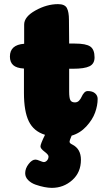

<svg xmlns="http://www.w3.org/2000/svg" viewBox="-20 -664 541 930"><path d="M330 36Q372 57 372 110Q372 171 330 208.5Q288 246 231 246Q215 246 194.5 242Q174 238 152.5 230.5Q131 223 116.5 208.5Q102 194 102 175Q102 152 118.5 130.5Q135 109 152 109Q159 109 173 115Q187 121 192 121Q201 121 208 113Q215 105 215 94Q215 85 195.5 70.5Q176 56 176 45Q176 34 198 -11Q143 -28 119.5 -76.5Q96 -125 96 -214V-332Q60 -334 44 -348.5Q28 -363 28 -390Q28 -447 97 -452V-545Q97 -583 152 -613.5Q207 -644 261 -644Q294 -644 304 -625Q314 -606 314 -568L315 -453H342Q397 -453 417.5 -438.5Q438 -424 438 -386Q438 -355 413.5 -343Q389 -331 333 -331H315V-221Q315 -189 321 -178.5Q327 -168 343 -168Q355 -168 363 -176.5Q371 -185 375.5 -195.5Q380 -206 387.5 -214.5Q395 -223 405 -223Q428 -223 440.5 -212Q453 -201 453 -185Q453 -153 440.5 -118.5Q428 -84 398 -51.5Q368 -19 327 -7Q317 16 317 23Q317 30 330 36Z"/></svg>

Font: Coiny 2.0
Style: Regular
Weight: 400
Version: Version 1.001 July 11, 2018